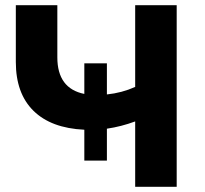

<svg xmlns="http://www.w3.org/2000/svg" viewBox="-20 -720 789 740"><path d="M661 -700V0H501V-252Q447 -232 392 -224V-101H305V-220Q177 -226 109 -293Q41 -360 41 -481V-700H201V-499Q201 -379 305 -358V-476H392V-356Q450 -362 501 -385V-700Z"/></svg>

Font: Montserrat Alternates
Style: Bold
Weight: 700
Designer: Julieta Ulanovsky
Foundry: Julieta Ulanovsky
Version: Version 7.200